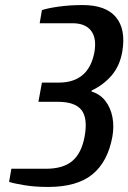

<svg xmlns="http://www.w3.org/2000/svg" viewBox="-20 -730 508 760"><path d="M170 10Q120 10 79 3.5Q38 -3 16 -10L25 -62H162Q230 -62 266.5 -93Q303 -124 315 -190Q328 -262 302.5 -294.5Q277 -327 209 -327H132L146 -403H212Q272 -403 307.5 -433.5Q343 -464 354 -525Q363 -580 340 -609Q317 -638 267 -638H137L146 -690Q170 -698 213.5 -704Q257 -710 307 -710Q399 -710 439 -662Q479 -614 464 -525Q454 -469 422 -431.5Q390 -394 343 -372L342 -368Q377 -357 397.5 -330Q418 -303 425 -266.5Q432 -230 425 -190Q407 -90 346 -40Q285 10 170 10Z"/></svg>

Font: Cuprum SemiBold
Style: Italic
Weight: 600
Italic angle: -10°
Version: Version 3.000